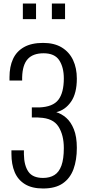

<svg xmlns="http://www.w3.org/2000/svg" viewBox="-20 -1062 494 1092"><path d="M225 10Q162 10 122 -14.5Q82 -39 63.5 -83Q45 -127 45 -187V-207H116Q116 -203 116 -195.5Q116 -188 116 -184Q117 -121 141.5 -85.5Q166 -50 225 -50Q263 -50 289.5 -66.5Q316 -83 329.5 -120.5Q343 -158 343 -220Q343 -294 312.5 -342Q282 -390 205 -393Q203 -394 193 -394Q183 -394 173.5 -394Q164 -394 161 -394V-451Q164 -451 173.5 -451Q183 -451 192.5 -451Q202 -451 203 -451Q281 -454 312 -494.5Q343 -535 343 -616Q343 -679 317 -719Q291 -759 228 -759Q168 -759 138 -726.5Q108 -694 106 -623Q106 -620 106 -614Q106 -608 106 -604H34V-623Q34 -683 54 -726.5Q74 -770 116.5 -794Q159 -818 225 -818Q289 -818 331.5 -792Q374 -766 395.5 -720.5Q417 -675 417 -615Q417 -531 384 -483.5Q351 -436 300 -424Q330 -415 356.5 -392Q383 -369 400 -327Q417 -285 417 -221Q417 -152 398 -100Q379 -48 337 -19Q295 10 225 10ZM275 -953V-1042H350V-953ZM110 -953V-1042H185V-953Z"/></svg>

Font: Oswald Light
Style: Regular
Weight: 300
Designer: Vernon Adams
Foundry: Vernon Adams
Version: Version 4.103;gftools[0.9.33.dev8+g029e19f]